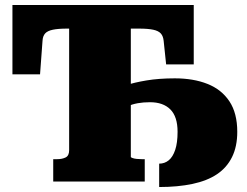

<svg xmlns="http://www.w3.org/2000/svg" viewBox="-20 -730 994 772"><path d="M934 -200Q934 -141 913 -98.5Q892 -56 852.5 -29.5Q813 -3 754 9.5Q695 22 620 22V-72Q642 -72 658.5 -85.5Q675 -99 684.5 -127.5Q694 -156 694 -200Q694 -261 665 -290Q636 -319 583 -319Q556 -319 534 -315Q512 -311 490 -302V-388Q518 -398 568.5 -406.5Q619 -415 683 -415Q758 -415 814.5 -392.5Q871 -370 902.5 -322.5Q934 -275 934 -200ZM194 0V-90H210Q230 -90 244 -97Q258 -104 258 -126V-615H251Q214 -615 192.5 -610.5Q171 -606 161.5 -595.5Q152 -585 151 -566L141 -431H30V-710H759V-471H648L638 -566Q636 -585 626.5 -595.5Q617 -606 596 -610.5Q575 -615 538 -615H506V-99Q506 -97 513 -94.5Q520 -92 530 -91Q540 -90 550 -90H562V0Z"/></svg>

Font: Roboto Serif Black
Style: Regular
Weight: 900
Designer: Greg Gazdowicz
Foundry: Commercial Type
Version: Version 1.008